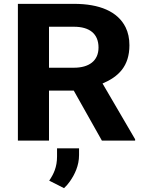

<svg xmlns="http://www.w3.org/2000/svg" viewBox="-20 -731 768 998"><path d="M652.7 -496C652.7 -531.3 646.1 -562.3 632.9 -589C592 -671.6 497 -711 364.5 -711H73V0H234.7V-260H363.4L509.7 0H682.4V-7L513 -297C595.6 -332 652.7 -386.5 652.7 -496ZM492.1 -484C492.1 -414.4 442.1 -379 364.5 -379H234.7V-592H364.5C445.9 -592 492.1 -555 492.1 -484ZM235.8 208 312.8 247C323.8 237 334.1 225.2 343.6 211.5C368.2 176.2 390.9 130.3 390.9 75V40H276.5V82C276.5 137.9 259 173.7 235.8 208Z"/></svg>

Font: Asimov
Style: Wid
Weight: 500
Designer: Google
Version: Version 2.000980; 2014